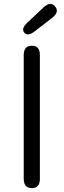

<svg xmlns="http://www.w3.org/2000/svg" viewBox="-20 -967 327 987"><path d="M144 0Q102 0 102 -48V-684Q102 -732 144 -732Q185 -732 185 -684V-48Q185 0 144 0ZM160 -807Q123 -778 105 -799Q87 -820 122 -852L204 -929Q240 -962 263 -934Q287 -906 249 -876Z"/></svg>

Font: Resource Han Rounded KR Normal
Style: Regular
Weight: 350
Designer: Cyano Hao (round all glyphs); Ryoko NISHIZUKA 西塚涼子 (kana, bopomofo & ideographs); Paul D. Hunt (Latin, Greek & Cyrillic)
Foundry: Cyano Hao
Version: 0.990